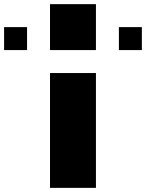

<svg xmlns="http://www.w3.org/2000/svg" viewBox="-242 -909 707 929"><path d="M222.2 0H0V-555.6H222.2ZM-111.1 -666.7H-222.2V-777.8H-111.1ZM444.4 -666.7H333.3V-777.8H444.4ZM222.2 -666.7H0V-888.9H222.2Z"/></svg>

Font: Pixeloid Sans
Style: Bold
Weight: 700
Monospace: yes
Designer: GGBot
Version: 0.3